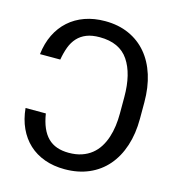

<svg xmlns="http://www.w3.org/2000/svg" viewBox="-110 -830 852 934"><g transform="rotate(15 315.5 -363.5)"><path d="M305.4 -737.2Q372.5 -737.2 425.6 -713.4Q478.7 -689.6 515.4 -646.1Q552.2 -602.6 571.6 -541.4Q590.9 -480.1 590.9 -404.8V-322.4Q590.9 -246.8 570.8 -185.4Q550.8 -123.9 513.1 -80.4Q475.5 -36.9 421.5 -13.5Q367.5 9.9 299.7 9.9Q244 9.9 198.3 -6.6Q152.7 -23.1 119.3 -54Q85.9 -84.9 65.5 -129.1Q45.1 -173.3 39.8 -228.7H142Q148.4 -187.9 161.2 -158.4Q174 -128.9 193.4 -109.7Q212.7 -90.6 239 -81.5Q265.3 -72.4 298.3 -72.4Q334.9 -72.4 363.3 -82Q391.7 -91.6 413 -108.7Q434.3 -125.7 449 -149.1Q463.8 -172.6 472.8 -200.3Q481.9 -228 486 -258.7Q490.1 -289.4 490.1 -321V-404.8Q490.1 -521.3 445.3 -587.7Q400.2 -654.8 299.7 -654.8Q261 -654.8 233.8 -644Q206.7 -633.2 188.2 -613.1Q169.7 -593 158.9 -564.5Q148.1 -535.9 142 -500H39.8Q46.2 -555.4 67.6 -599.3Q89.1 -643.1 123.4 -673.8Q157.7 -704.5 203.7 -720.9Q249.6 -737.2 305.4 -737.2Z"/></g></svg>

Font: Inter P
Style: Regular
Weight: 400
Designer: Rasmus Andersson
Foundry: rsms
Version: Version 3.018;git-588b23468